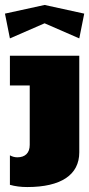

<svg xmlns="http://www.w3.org/2000/svg" viewBox="-25 -745 360 775"><path d="M15 -590 155 -651 295 -590 315 -690 155 -725 -5 -690ZM15 -520V-400H95V-160C95 -128 77 -110 45 -110C34 -110 24 -113 15 -118V1C36 7 59 10 85 10C221 10 295 -39 295 -130V-520Z"/></svg>

Font: MikodacsPCS
Style: Regular
Weight: 900
Designer: gluk (gluksza@wp.pl)
Foundry: gluk (gluksza@wp.pl)
Version: Version 0.27